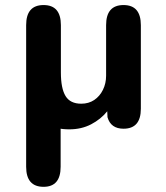

<svg xmlns="http://www.w3.org/2000/svg" viewBox="-20 -501 659 760"><path d="M152.5 238.5Q83.5 238.5 83.5 159V-237.5L220 -138.5V159Q220 238.5 152.5 238.5ZM152.5 -481Q221 -481 221 -401.5V-214.5Q221 -151 239.5 -120.8Q258 -90.5 301.5 -90.5Q331 -90.5 353 -105.2Q375 -120 387.5 -145.5Q400 -171 400 -201.5V-401.5Q400 -481 469 -481Q537.5 -481 537.5 -401.5V-70.5Q537.5 8.5 469 8.5Q418.5 8.5 405.5 -37L404.5 -60.5Q379 -29 340.8 -9Q302.5 11 254 11Q203 11 164.5 -8.8Q126 -28.5 104.8 -73.5Q83.5 -118.5 83.5 -194V-401.5Q83.5 -481 152.5 -481Z"/></svg>

Font: Sono Monospace SemiBold
Style: Regular
Weight: 600
Designer: Tyler Finck
Foundry: Tyler Finck
Version: Version 2.112